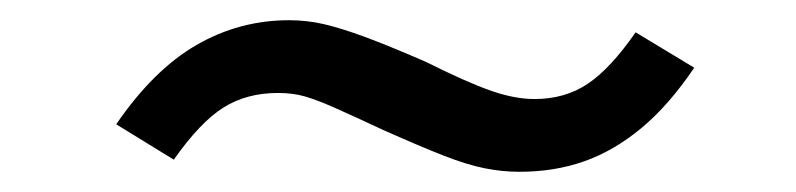

<svg xmlns="http://www.w3.org/2000/svg" viewBox="-20 -381 788 190"><path d="M494 -211Q477 -211 459.5 -214.5Q442 -218 419 -227Q396 -236 360 -252Q330 -266 312 -274Q294 -282 282 -285.5Q270 -289 255 -289Q224 -289 201 -274.5Q178 -260 152 -223L95 -258Q132 -312 174.5 -336.5Q217 -361 266 -361Q284 -361 301 -357Q318 -353 341 -344.5Q364 -336 401 -320Q441 -300 465 -291.5Q489 -283 509 -283Q539 -283 561.5 -298Q584 -313 609 -349L667 -314Q642 -277 615 -254.5Q588 -232 558.5 -221.5Q529 -211 494 -211Z"/></svg>

Font: Nunito Sans 10pt Expanded Medium
Style: Italic
Weight: 500
Width: 7
Italic angle: -9°
Designer: Vernon Adams
Foundry: Vernon Adams
Version: Version 3.101;gftools[0.9.27]